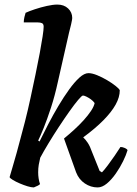

<svg xmlns="http://www.w3.org/2000/svg" viewBox="-20 -820 599 840"><path d="M128 0Q117 0 100.5 -5Q84 -10 66.5 -17.5Q49 -25 36.5 -32.5Q24 -40 22 -45Q26 -60 34.5 -87.5Q43 -115 52.5 -150Q62 -185 71.5 -221Q81 -257 89 -287Q102 -338 113.5 -391.5Q125 -445 135.5 -495Q146 -545 154 -588Q162 -631 166.5 -661Q171 -691 171 -703Q171 -715 164 -718.5Q157 -722 144 -722H84Q84 -734 87 -746Q90 -758 92 -764Q107 -771 132.5 -779.5Q158 -788 185 -794Q212 -800 231 -800Q260 -800 278 -783Q296 -766 296 -741Q296 -739 295 -732.5Q294 -726 291 -713Q288 -700 282 -677L233 -461Q220 -401 203 -349Q186 -297 171 -260Q156 -223 147 -205L153 -201Q170 -236 191 -276.5Q212 -317 235.5 -356.5Q259 -396 282.5 -428.5Q306 -461 327.5 -480.5Q349 -500 367 -500Q383 -500 405 -491Q427 -482 449 -469Q471 -456 486.5 -443.5Q502 -431 504 -425Q504 -395 486 -362.5Q468 -330 432.5 -294Q397 -258 344 -219Q354 -210 364 -195Q374 -180 383 -154L416 -72L426 -66Q436 -76 451 -96Q466 -116 481.5 -138.5Q497 -161 507 -177Q516 -177 526 -172.5Q536 -168 538 -163Q532 -142 518.5 -114.5Q505 -87 486.5 -60.5Q468 -34 447.5 -17Q427 0 407 0Q377 0 351 -17.5Q325 -35 313 -66L260 -214Q282 -232 304.5 -252.5Q327 -273 346 -294Q365 -315 378 -334.5Q391 -354 394 -369Q388 -378 377.5 -385.5Q367 -393 357.5 -397.5Q348 -402 343 -402Q338 -402 322 -383Q306 -364 284 -333Q262 -302 238 -265.5Q214 -229 192.5 -193.5Q171 -158 156 -130Q152 -114 149.5 -99Q147 -84 147 -66Q147 -53 149 -39.5Q151 -26 155 -15Q154 -12 145 -7.5Q136 -3 128 0Z"/></svg>

Font: Texturina Medium 12pt
Style: Bold Italic
Weight: 700
Italic angle: -11°
Version: Version 1.002